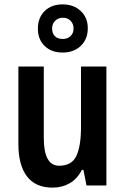

<svg xmlns="http://www.w3.org/2000/svg" viewBox="-20 -847 572 877"><path d="M466 -543V0H375L361 -71H354Q333 -30 298.5 -10Q264 10 220 10Q142 10 103 -41.5Q64 -93 64 -189V-543H180V-217Q180 -90 250 -90Q308 -90 329 -135Q350 -180 350 -267V-543ZM266 -607Q215 -607 184 -637Q153 -667 153 -716Q153 -766 184 -796.5Q215 -827 266 -827Q316 -827 348.5 -797Q381 -767 381 -718Q381 -668 349 -637.5Q317 -607 266 -607ZM267 -669Q288 -669 302 -682Q316 -695 316 -717Q316 -738 302.5 -752Q289 -766 267 -766Q246 -766 232 -752Q218 -738 218 -717Q218 -695 230.5 -682Q243 -669 267 -669Z"/></svg>

Font: Noto Sans Condensed SemiBold
Style: Regular
Weight: 600
Width: 3
Designer: Monotype Design Team
Foundry: Monotype Imaging Inc.
Version: Version 2.013; ttfautohint (v1.8.4.7-5d5b)